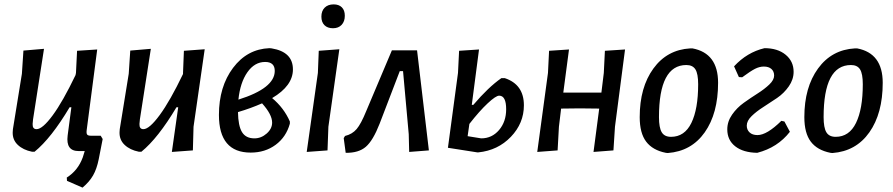

<svg xmlns="http://www.w3.org/2000/svg" viewBox="-20 -690 4079 877"><path d="M126 3Q86 -5 61.5 -28Q37 -51 38 -86L39 -100L80 -353L87 -459L181 -467L131 -145L129 -124Q128 -100 147 -100Q174 -100 220.5 -163Q267 -226 325 -347L327 -357L332 -458L424 -464L376 -96Q374 -81 378 -75.5Q382 -70 396 -70H440L449 -55L431 37Q422 82 405 111.5Q388 141 357 167L286 136L285 121Q336 89 358 29L367 0H339Q280 0 289 -71L306 -200H298Q214 -59 138 3Z M669 -467 619 -145 617 -124Q616 -100 635 -100Q662 -100 709.5 -164.5Q757 -229 816 -352V-357L820 -458L915 -465L864 -111L861 -3L765 4L794 -200H786Q702 -59 626 3H614Q574 -5 549.5 -28Q525 -51 526 -86L527 -100L568 -353L575 -459Z M1125 7Q980 7 980 -165Q980 -294 1044.5 -380Q1109 -466 1211 -470L1221 -469Q1318 -453 1318 -373Q1318 -298 1223 -242Q1277 -197 1304 -135V-125Q1287 -64 1239 -28.5Q1191 7 1125 7ZM1191 -407Q1143 -407 1110 -360Q1077 -313 1069 -235Q1235 -287 1235 -366Q1235 -407 1191 -407ZM1223 -130Q1223 -167 1177 -218Q1125 -195 1067 -178Q1068 -115 1085.5 -86.5Q1103 -58 1142 -58Q1173 -58 1198 -80Q1223 -102 1223 -130Z M1504 -670Q1528 -670 1541.5 -656.5Q1555 -643 1555 -618Q1555 -592 1540.5 -576.5Q1526 -561 1501 -561Q1476 -561 1462 -575Q1448 -589 1448 -614Q1448 -640 1463 -655Q1478 -670 1504 -670ZM1530 -465 1480 -111 1476 -3 1381 4 1432 -357 1436 -458Z M1770 -460H1885L1939 -3L1849 4L1847 -77L1821 -365H1806L1714 -125Q1684 -48 1651 -19.5Q1618 9 1559 8L1550 -59L1556 -69Q1589 -77 1609 -100.5Q1629 -124 1653 -183Z M2026 -15 2072 -357 2077 -458 2168 -464 2135 -211H2142Q2211 -292 2270 -333H2286Q2373 -304 2373 -209Q2373 -127 2313.5 -65Q2254 -3 2165 6H2160ZM2260 -253Q2245 -253 2207.5 -218Q2170 -183 2124 -124L2116 -68L2178 -58Q2227 -58 2259.5 -96Q2292 -134 2292 -191Q2292 -253 2260 -253Z M2579 -464 2553 -267H2727L2738 -357L2743 -458L2835 -464L2789 -111L2782 -3L2691 4L2717 -194L2628 -195L2543 -194L2533 -111L2527 -3L2434 4L2483 -357L2488 -458Z M3133 -469H3143Q3260 -447 3260 -312Q3260 -172 3199 -85.5Q3138 1 3030 9L3021 8Q2961 -4 2931.5 -43Q2902 -82 2902 -155Q2902 -291 2964.5 -377Q3027 -463 3133 -469ZM3115 -393Q2990 -393 2990 -155Q2990 -107 3002.5 -86Q3015 -65 3045 -65Q3107 -65 3138 -128.5Q3169 -192 3169 -305Q3169 -353 3156.5 -373Q3144 -393 3115 -393Z M3439 8Q3375 7 3338.5 -21.5Q3302 -50 3302 -99Q3302 -135 3324 -166.5Q3346 -198 3377.5 -220.5Q3409 -243 3440.5 -263Q3472 -283 3494 -304Q3516 -325 3516 -345Q3516 -364 3503.5 -375Q3491 -386 3469 -386Q3449 -386 3428.5 -375.5Q3408 -365 3370 -337L3355 -338L3333 -387Q3392 -451 3472 -470Q3532 -470 3568.5 -440Q3605 -410 3605 -362Q3605 -327 3583 -295.5Q3561 -264 3529.5 -242.5Q3498 -221 3466.5 -201Q3435 -181 3413 -159.5Q3391 -138 3391 -116Q3391 -97 3404 -85Q3417 -73 3440 -73Q3483 -73 3549 -138L3563 -135L3588 -88Q3532 -16 3439 8Z M3885 -469H3895Q4012 -447 4012 -312Q4012 -172 3951 -85.5Q3890 1 3782 9L3773 8Q3713 -4 3683.5 -43Q3654 -82 3654 -155Q3654 -291 3716.5 -377Q3779 -463 3885 -469ZM3867 -393Q3742 -393 3742 -155Q3742 -107 3754.5 -86Q3767 -65 3797 -65Q3859 -65 3890 -128.5Q3921 -192 3921 -305Q3921 -353 3908.5 -373Q3896 -393 3867 -393Z"/></svg>

Font: Alegreya Sans Medium
Style: Italic
Weight: 500
Italic angle: -7°
Designer: Juan Pablo del Peral
Foundry: Huerta Tipografica
Version: Version 2.007